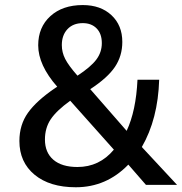

<svg xmlns="http://www.w3.org/2000/svg" viewBox="-20 -749 737 778"><path d="M287.1 9.8Q181.6 9.8 120.1 -41Q58.6 -91.8 58.6 -177.7Q58.6 -243.2 93.3 -292Q127.9 -340.8 204.1 -392.6L211.9 -397.5Q134.8 -485.4 134.8 -565.4Q134.8 -638.7 184.1 -683.6Q233.4 -728.5 315.4 -728.5Q387.7 -728.5 431.6 -687.5Q475.6 -646.5 475.6 -579.1Q475.6 -522.5 445.8 -478Q416 -433.6 345.7 -387.7L493.2 -218.8Q531.2 -299.8 537.1 -425.8H625Q620.1 -266.6 554.7 -153.3L697.3 0H571.3L500 -82Q411.1 9.8 287.1 9.8ZM162.1 -183.6Q162.1 -130.9 196.3 -101.6Q230.5 -72.3 293.9 -72.3Q382.8 -72.3 441.4 -142.6L264.6 -340.8Q209 -300.8 185.5 -265.6Q162.1 -230.5 162.1 -183.6ZM230.5 -566.4Q230.5 -537.1 244.1 -510.3Q257.8 -483.4 293.9 -442.4Q347.7 -477.5 370.1 -507.3Q392.6 -537.1 392.6 -574.2Q392.6 -612.3 371.6 -633.8Q350.6 -655.3 315.4 -655.3Q276.4 -655.3 253.4 -630.9Q230.5 -606.4 230.5 -566.4Z"/></svg>

Font: Min Sans Medium
Style: Regular
Weight: 500
Designer: Jinseong-Kim, NotoSansCJK, Nunito
Foundry: Jinseong-Kim
Version: Version 1.400;Glyphs 3.1.2 (3151)